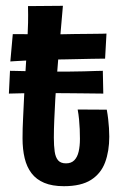

<svg xmlns="http://www.w3.org/2000/svg" viewBox="-20 -631 427 661"><path d="M200 10Q159.8 10 132.4 -1.5Q105 -13 88.6 -34.5Q72.2 -56 64.9 -86.4Q57.6 -116.8 57.6 -155Q57.6 -188.8 59.5 -224.7Q61.4 -260.6 63 -298.8Q65.4 -346.6 67.6 -382.7Q69.8 -418.8 71.6 -447.1Q73.4 -475.4 74.7 -500.7Q76 -526 76.6 -552.3Q77.2 -578.6 76.4 -610L196.6 -611Q192.6 -564.6 188.7 -520.3Q184.8 -476 181.1 -435.3Q177.4 -394.6 174.9 -357.9Q172.4 -321.2 170.4 -290.4Q168.4 -252.4 166.9 -219.4Q165.4 -186.4 165.4 -156.8Q165.4 -129 168.3 -109Q171.2 -89 180.2 -78.8Q189.2 -68.6 207.2 -68.6Q225.4 -68.6 235.9 -79.4Q246.4 -90.2 250.8 -109.2Q255.2 -128.2 255.2 -152.8Q255.2 -169.4 254.5 -186.4Q253.8 -203.4 252.1 -220.6Q250.4 -237.8 247.4 -254L347.6 -253.4Q350.6 -237 352.4 -221.1Q354.2 -205.2 355.2 -190.1Q356.2 -175 356.2 -160.6Q356.2 -110.8 341.9 -72.2Q327.6 -33.6 293.5 -11.8Q259.4 10 200 10ZM15.6 -419.4 24 -513.4Q26.2 -513.4 36.8 -513.4Q47.4 -513.4 62.6 -513.4Q77.8 -513.4 93.9 -512.9Q110 -512.4 123 -512.4Q136 -512.4 143 -512.4Q159.6 -512.4 185 -512.9Q210.4 -513.4 238.2 -513.9Q266 -514.4 290.9 -514.4Q315.8 -514.4 331.2 -514.9Q346.6 -515.4 346.6 -515.4L341.8 -429Q341.8 -429 328.6 -429Q315.4 -429 293.9 -428.5Q272.4 -428 247.2 -427.5Q222 -427 198.8 -426.5Q175.6 -426 158.6 -426Q137.6 -426 113 -424.7Q88.4 -423.4 66.4 -422.4Q44.4 -421.4 30 -420.4Q15.6 -419.4 15.6 -419.4ZM10.6 -308.8 14.4 -387.2Q18 -387.2 32.3 -386.9Q46.6 -386.6 68.5 -386.1Q90.4 -385.6 117.6 -385.1Q144.8 -384.6 174.6 -384.6Q195.2 -384.6 220.3 -384.6Q245.4 -384.6 269.3 -385.4Q293.2 -386.2 310.8 -386.7Q328.4 -387.2 334 -387.2L335.6 -308.8Q329.2 -308.8 309.6 -309.1Q290 -309.4 264.3 -309.6Q238.6 -309.8 212.9 -310.1Q187.2 -310.4 168.6 -310.4Q103.4 -310.8 61 -310Q18.6 -309.2 10.6 -308.8Z"/></svg>

Font: Truculenta
Style: Regular
Weight: 400
Designer: Ivan Castro, Eva Sanz & Omnibus-Type Team
Foundry: Omnibus-Type
Version: Version 1.002